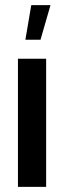

<svg xmlns="http://www.w3.org/2000/svg" viewBox="-20 -729 267 749"><path d="M160 0H50V-500H160ZM79 -574H138L177 -709H102Z"/></svg>

Font: Kulim Park
Style: Bold
Weight: 700
Designer: Noponies / Dale Sattler
Foundry: Noponies
Version: Version 1.000; ttfautohint (v1.8.3)